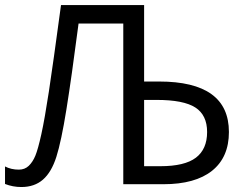

<svg xmlns="http://www.w3.org/2000/svg" viewBox="-20 -734 969 765"><path d="M892.1 -208Q892.1 -107.4 825 -53.7Q757.8 0 630.9 0H471.2V-640.1H293Q265.1 -425.3 244.6 -297.9Q224.1 -170.4 204.6 -109.1Q185.1 -47.9 151.1 -18.3Q117.2 11.2 64.9 11.2Q31.2 11.2 0 -1V-70.8Q24.4 -58.1 55.2 -58.1Q78.6 -58.1 94.5 -73.2Q110.4 -88.4 120.8 -113.5Q131.3 -138.7 144.8 -199.7Q158.2 -260.7 174.8 -369.6Q191.4 -478.5 223.1 -713.9H554.2V-409.2H613.8Q892.1 -409.2 892.1 -208ZM554.2 -71.8H619.1Q715.8 -71.8 760.5 -105.7Q805.2 -139.6 805.2 -208Q805.2 -275.4 758.3 -305.7Q711.4 -335.9 604 -335.9H554.2Z"/></svg>

Font: XL-Viking
Style: Regular
Weight: 400
Foundry: Ascender Corporation
Version: Version 1.10 March 23, 2015